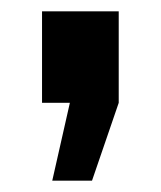

<svg xmlns="http://www.w3.org/2000/svg" viewBox="-20 -183 283 338"><path d="M72 135 103 -2H54V-163H189V-2L142 135Z"/></svg>

Font: Boldmen
Style: Bold
Weight: 700
Designer: Matt McInerney, Pablo Impallari, Rodrigo Fuenzalida
Foundry: LIVING CONCEPT
Version: Version 1.000